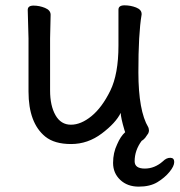

<svg xmlns="http://www.w3.org/2000/svg" viewBox="-20 -511 667 713"><path d="M444.8 -20Q443.8 -22 441.9 -28.8Q428.7 -73.7 428.2 -91.8Q410.2 -54.7 358.2 -15.4Q306.2 23.9 244.1 23.9Q182.1 23.9 147.9 -3.9Q85.9 -54.7 85.9 -170.9V-368.2L83 -474.1Q83 -490.2 104.5 -490.2Q126 -490.2 147 -481.7Q168 -473.1 168 -456.1L166 -368.2V-174.8Q166 -118.7 186 -83.3Q206.1 -47.9 243.4 -47.9Q280.8 -47.9 319.8 -79.8Q358.9 -111.8 389.4 -173.8Q419.9 -235.8 419.9 -341.8V-475.1Q419.9 -491.2 442.4 -491.2Q464.8 -491.2 485.4 -483.2Q505.9 -475.1 505.9 -459V-457Q493.7 -385.3 493.9 -242.2Q494.1 -99.1 530.8 -38.1Q532.7 -34.2 533.2 -25.9Q533.2 -21 529.8 -14.2L528.8 -13.2Q525.9 -8.3 519 1Q512.2 8.8 505.9 12.2Q480 47.4 480 87.9Q480 114.7 517.1 115Q554.2 115.2 585 87.9Q598.1 74.7 612.5 75Q627 75.2 627 90.6Q627 106 609.4 127.4Q591.8 148.9 564.5 165.5Q537.1 182.1 495.1 182.1Q453.1 182.1 426.5 157Q399.9 131.8 399.9 94Q399.9 56.2 415 24.9Q427.7 -4.9 444.8 -20Z"/></svg>

Font: LXGW WenKai Screen R
Style: Regular
Weight: 400
Designer: Fontworks Inc.
Version: Version 1.235;May 31, 2022